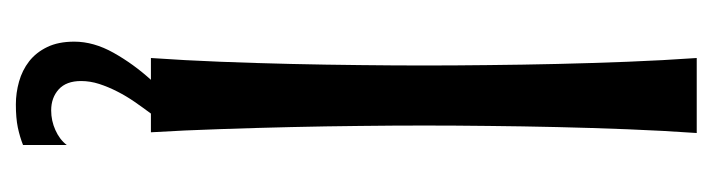

<svg xmlns="http://www.w3.org/2000/svg" viewBox="-340 -370 877 236"><g transform="rotate(90 98.0 -252.5)"><path d="M144 -670.9Q141.1 -629.4 139.4 -585.9Q137.7 -542.5 136.7 -499.5Q135.7 -456.5 135.3 -415Q134.8 -373.5 134.8 -335.9Q134.8 -298.3 135.3 -256.8Q135.7 -215.3 136.7 -172.1Q137.7 -128.9 139.2 -85.2Q140.6 -41.5 143.1 0H120.1Q112.8 9.8 105.7 20Q98.6 30.3 93 41.3Q87.4 52.2 83.7 63.5Q80.1 74.7 80.1 85.9Q80.1 104 90.3 113.3Q100.6 122.6 116.2 122.6Q128.9 122.6 140.4 117.4Q151.9 112.3 158.7 103.5V157.2Q148.9 161.1 137.2 163.6Q125.5 166 108.9 166Q94.7 166 80.8 162.1Q66.9 158.2 55.9 149.7Q44.9 141.1 38.3 127.4Q31.7 113.8 31.7 94.2Q31.7 70.3 45.4 45.9Q59.1 21.5 78.6 0H51.8Q54.7 -41.5 56.4 -85.2Q58.1 -128.9 59.1 -172.1Q60.1 -215.3 60.5 -256.8Q61 -298.3 61 -335.9Q61 -373.5 60.5 -415Q60.1 -456.5 59.1 -499.5Q58.1 -542.5 56.4 -585.9Q54.7 -629.4 51.8 -670.9Z"/></g></svg>

Font: Crushed
Style: Regular
Weight: 400
Width: 3
Designer: Astigmatic (AOETI)
Foundry: Astigmatic (AOETI)
Version: Version 001.001